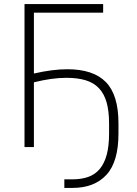

<svg xmlns="http://www.w3.org/2000/svg" viewBox="-20 -720 670 940"><path d="M100 -700H485V-658H146V-360Q237 -381 310 -381Q437 -381 498.5 -318Q560 -255 560 -116V-66Q560 72 501 136Q442 200 335 200H295V158H335Q379 158 412.5 146Q446 134 468.5 107Q491 80 502.5 37.5Q514 -5 514 -66V-116Q514 -176 502 -218.5Q490 -261 464.5 -288Q439 -315 399.5 -327Q360 -339 305 -339Q234 -339 146 -317V0H100Z"/></svg>

Font: PT Root UI Light
Style: Regular
Weight: 300
Designer: Vitaly Kuzmin
Foundry: ParaType Ltd.
Version: Version 2.000G